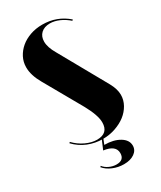

<svg xmlns="http://www.w3.org/2000/svg" viewBox="-168 -565 640 764"><g transform="rotate(-30 152.0 -183.0)"><path d="M274 -458Q255 -475 233 -484.5Q211 -494 191 -494Q165 -494 150 -480Q135 -466 135 -442Q135 -416 155 -382L277 -164Q294 -133 294 -107Q294 -83 282 -61.5Q270 -40 250 -24.5Q230 -9 202.5 0.5Q175 10 145 10Q109 10 77 -3Q45 -16 20 -42L24 -46Q45 -24 72 -11.5Q99 1 123 1Q175 1 175 -49Q175 -82 144 -138L46 -311Q22 -353 22 -389Q22 -414 33 -435Q44 -456 62.5 -471.5Q81 -487 106.5 -496Q132 -505 162 -505Q229 -505 278 -462ZM83 98Q92 110 108 117.5Q124 125 141 125Q176 125 176 93Q176 57 122 50L142 3H149L137 33Q179 33 206.5 49.5Q234 66 234 92Q234 113 215.5 126Q197 139 167 139Q141 139 117 129Q93 119 79 102Z"/></g></svg>

Font: Moniqa Black Display
Style: Regular
Weight: 900
Designer: Rajesh Rajput
Foundry: Rajesh Rajput
Version: Version 1.000